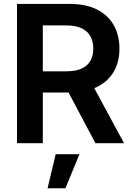

<svg xmlns="http://www.w3.org/2000/svg" viewBox="-20 -748 692 1003"><path d="M68.8 0V-727.5H346.2Q428.7 -727.5 486.3 -698.5Q543.9 -669.4 574 -616.7Q604 -564 604 -493.7Q604 -423.3 573.2 -371.8Q542.5 -320.3 484.1 -292.5Q425.8 -264.6 342.3 -264.6H147.9V-375.5H327.6Q375 -375.5 405.8 -389.4Q436.5 -403.3 451.9 -429.7Q467.3 -456.1 467.3 -493.7Q467.3 -532.2 451.9 -559.3Q436.5 -586.4 405.5 -600.8Q374.5 -615.2 327.1 -615.2H203.6V0ZM478.5 0 303.7 -329.6H449.7L627.9 0ZM228.5 235.4 271 57.6H395L321.8 235.4Z"/></svg>

Font: V-Inter
Style: SemiBold-600
Weight: 600
Designer: Rasmus Andersson
Foundry: rsms
Version: Version 4.000;git-4146feb